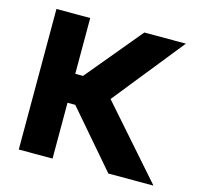

<svg xmlns="http://www.w3.org/2000/svg" viewBox="-99 -777 922 884"><g transform="rotate(15 362.0 -335.0)"><path d="M64 -670V0H225V-266H262L491 0H706L412 -334L681 -670H483L262 -404H225V-670Z"/></g></svg>

Font: LT Wave Text Black
Style: Regular
Weight: 900
Designer: Daniel Lyons
Version: Version 2.5 (Glyphs App)